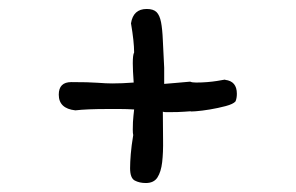

<svg xmlns="http://www.w3.org/2000/svg" viewBox="-20 -493 660 428"><path d="M505 -267Q500 -261 483 -256.5Q466 -252 448 -249Q430 -246 416.5 -245Q403 -244 405 -245Q404 -245 391 -244Q378 -243 358 -243Q354 -243 350 -243Q346 -243 343 -244Q343 -211 343.5 -182Q344 -153 341.5 -131.5Q339 -110 331 -97.5Q323 -85 305 -85Q291 -85 280.5 -90.5Q270 -96 270 -118Q270 -131 271.5 -149.5Q273 -168 277 -192Q276 -195 276 -204Q276 -222 277.5 -235Q279 -248 279 -249Q262 -250 248 -250Q234 -250 220 -250Q173 -250 148 -247Q111 -251 111 -282Q111 -310 139 -310Q178 -310 197.5 -308.5Q217 -307 230 -307Q241 -307 253 -307.5Q265 -308 278 -309Q277 -323 276.5 -333.5Q276 -344 276 -352Q276 -371 279 -376Q279 -400 272 -441Q277 -473 307 -473Q322 -473 329 -466Q336 -459 339 -443.5Q342 -428 343 -403Q344 -378 346 -342V-306Q356 -307 370 -308Q384 -309 404 -311Q408 -309 417 -309Q430 -309 442 -310Q454 -311 463.5 -312.5Q473 -314 478 -315Q483 -316 482 -315Q508 -312 508 -284Q508 -274 505 -267Z"/></svg>

Font: Gaegu
Style: Regular
Weight: 400
Designer: JIKJI
Foundry: JIKJI
Version: Version 1.00